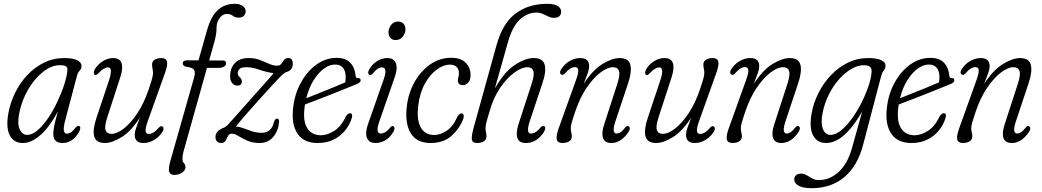

<svg xmlns="http://www.w3.org/2000/svg" viewBox="-20 -742 5463 1007"><path d="M321.5 -109Q311.5 -70 315.2 -55.5Q319 -41 330.5 -41Q340.5 -41 351.2 -47.8Q362 -54.5 376.5 -72.5Q386 -84.5 395 -81Q407 -76.5 396 -52.5Q363 8 307 8Q259.5 8 259.5 -40.5Q259.5 -55.5 264 -80.2Q268.5 -105 283.5 -156.5Q237.5 -73 191 -32.5Q144.5 8 99 8Q53 8 31.8 -31.5Q10.5 -71 23.5 -146Q33 -201 58.2 -253Q83.5 -305 122 -346.8Q160.5 -388.5 210 -413Q259.5 -437.5 317 -437.5Q361.5 -437.5 384.8 -426.2Q408 -415 407.5 -395Q407 -381 397.5 -371.2Q388 -361.5 384 -345.5ZM81 -148.5Q70 -95 83 -64.8Q96 -34.5 122.5 -34.5Q149 -34.5 177.5 -59Q206 -83.5 232.8 -123.2Q259.5 -163 281.2 -209Q303 -255 317 -298.8Q331 -342.5 333.5 -374.5Q334.5 -388 326.2 -394Q318 -400 293 -400Q250.5 -400 206.5 -365.8Q162.5 -331.5 128.5 -274.2Q94.5 -217 81 -148.5Z M830.5 -79Q837 -77 837.5 -68.5Q838 -60 832 -50.5Q816.5 -25.5 789.5 -8.8Q762.5 8 732.5 8Q686.5 8 686.5 -35Q686.5 -49 692.8 -68Q699 -87 714 -125.5Q667.5 -53.5 617.8 -22.8Q568 8 530 8Q483 8 474 -27.2Q465 -62.5 486.5 -125.5L552 -321.5Q574 -388.5 546 -388.5Q525 -388.5 498 -359.5Q485.5 -345.5 478.5 -349Q472.5 -351 472 -359.2Q471.5 -367.5 477.5 -379Q492 -403.5 518.2 -420.5Q544.5 -437.5 573.5 -437.5Q608 -437.5 617.2 -411.8Q626.5 -386 612 -340.5L543 -128Q527 -79 533.8 -59.5Q540.5 -40 565 -40Q593.5 -40 629.8 -68.2Q666 -96.5 701 -149.2Q736 -202 760.5 -275.5Q774.5 -317 778.5 -333.2Q782.5 -349.5 782.5 -359Q782.5 -372 780 -382Q777.5 -392 777.5 -403.5Q777.5 -420 791 -428.8Q804.5 -437.5 827 -437.5Q851.5 -437.5 856 -418.5Q860.5 -399.5 843.5 -354L755.5 -108Q742.5 -72 743.8 -55.8Q745 -39.5 760.5 -39.5Q771.5 -39.5 783.5 -46Q795.5 -52.5 812.5 -72Q823.5 -83.5 830.5 -79Z M938.5 -409.5Q938.5 -425.5 961 -425.5H1021L1065.5 -582Q1086.5 -657 1122.8 -689.5Q1159 -722 1210.5 -722Q1238.5 -722 1253.5 -710.5Q1268.5 -699 1268.5 -682.5Q1268.5 -669 1259.2 -659.2Q1250 -649.5 1233 -649.5Q1212.5 -649.5 1201 -659.2Q1189.5 -669 1170 -669Q1144.5 -669 1126 -638.5Q1115 -618 1115.5 -591.2Q1116 -564.5 1104 -521L1077 -425H1146.5Q1166 -425 1166 -411Q1166 -399.5 1155 -392.8Q1144 -386 1128 -386H1065.5L942.5 52.5Q937 72.5 937 92Q937 106 944.8 113.8Q952.5 121.5 952.5 135Q952.5 152 934.2 163.8Q916 175.5 894 175.5Q872 175.5 867.2 158.2Q862.5 141 873.5 102.5L998.5 -337.5Q1005.5 -362.5 998 -375.2Q990.5 -388 960 -391Q938.5 -395.5 938.5 -409.5Z M1443.5 -101Q1439.5 -55.5 1413 -23.8Q1386.5 8 1341 8Q1304.5 8 1277.2 -4.2Q1250 -16.5 1230.2 -28.8Q1210.5 -41 1196.5 -41Q1181.5 -41 1175.8 -28.8Q1170 -16.5 1163.2 -4.2Q1156.5 8 1139.5 8Q1125.5 8 1117.8 -0.5Q1110 -9 1110 -23Q1110 -39.5 1120.8 -51.8Q1131.5 -64 1157.5 -74Q1164.5 -76.5 1175.8 -88.2Q1187 -100 1213.2 -130Q1239.5 -160 1291 -217.5Q1340 -272.5 1369.8 -305.8Q1399.5 -339 1415 -358.5Q1380.5 -362.5 1341.5 -376Q1302.5 -389.5 1272 -389.5Q1246.5 -389.5 1236.8 -380.5Q1227 -371.5 1227 -359Q1227 -346.5 1237.5 -337Q1248.5 -327 1248.5 -314.5Q1248.5 -293 1225 -293Q1209 -293 1198 -305.8Q1187 -318.5 1187 -342Q1187 -384 1211.5 -410.8Q1236 -437.5 1284.5 -437.5Q1317 -437.5 1343 -427.5Q1369 -417.5 1391 -407.5Q1413 -397.5 1433 -397.5Q1448.5 -397.5 1455.5 -407.5Q1462.5 -417.5 1469.8 -427.5Q1477 -437.5 1492.5 -437.5Q1515.5 -437.5 1515.5 -407Q1515.5 -391 1507.2 -379.5Q1499 -368 1480 -363.5Q1474.5 -362 1462.2 -351.2Q1450 -340.5 1420.5 -308.8Q1391 -277 1333.5 -213Q1301.5 -177.5 1280.5 -153.5Q1259.5 -129.5 1244.8 -112.2Q1230 -95 1217 -78.5Q1237.5 -77 1258.8 -68.8Q1280 -60.5 1303.2 -53Q1326.5 -45.5 1353 -45.5Q1376.5 -45.5 1393.2 -58.8Q1410 -72 1418 -105.5Q1424.5 -120.5 1433.5 -120Q1445 -119 1443.5 -101Z M1824.5 -121.5Q1815 -89.5 1791.8 -59.8Q1768.5 -30 1732 -11Q1695.5 8 1646.5 8Q1574 8 1541 -40.2Q1508 -88.5 1517 -172Q1524.5 -247.5 1557.8 -308Q1591 -368.5 1640 -403.5Q1689 -438.5 1745 -438.5Q1794 -438.5 1818 -412Q1842 -385.5 1845 -344.5Q1846.5 -332.5 1855 -332.5Q1867.5 -334.5 1871 -324.5Q1874.5 -310 1851 -301Q1823 -289.5 1785.8 -274.5Q1748.5 -259.5 1709.8 -244.2Q1671 -229 1636.8 -215.8Q1602.5 -202.5 1579.5 -194Q1578 -184.5 1577 -175Q1568.5 -104 1592.5 -68.2Q1616.5 -32.5 1663.5 -32.5Q1695.5 -32.5 1732.2 -55.2Q1769 -78 1793.5 -131Q1806 -149.5 1817 -148Q1832.5 -146 1824.5 -121.5ZM1737.5 -403.5Q1708 -403.5 1678.2 -381.5Q1648.5 -359.5 1624 -319.8Q1599.5 -280 1586.5 -227Q1612.5 -237 1648.5 -251.5Q1684.5 -266 1722.2 -281.2Q1760 -296.5 1791 -310Q1793 -322 1793 -339.5Q1793 -369 1779 -386.2Q1765 -403.5 1737.5 -403.5Z M2054.5 -532Q2038 -532 2027.8 -543Q2017.5 -554 2017.5 -572.5Q2017.5 -593 2031 -611Q2044.5 -629 2068.5 -629Q2085.5 -629 2096 -618Q2106.5 -607 2106.5 -588.5Q2106.5 -568.5 2092.8 -550.2Q2079 -532 2054.5 -532ZM1969 -103.5Q1947.5 -41.5 1977.5 -41.5Q1987 -41.5 1999.2 -48Q2011.5 -54.5 2025.5 -72Q2034.5 -83.5 2042.5 -80Q2048.5 -78 2049 -69.8Q2049.5 -61.5 2043 -50Q2026 -21 2001.2 -6.5Q1976.5 8 1949.5 8Q1915 8 1904.5 -19Q1894 -46 1911 -93.5L1992.5 -326Q2014.5 -388.5 1983.5 -388.5Q1972 -388.5 1961 -381.5Q1950 -374.5 1935 -356Q1926 -346 1918 -349.5Q1912 -351.5 1911.2 -359.8Q1910.5 -368 1917 -379Q1933 -406 1958.2 -421.8Q1983.5 -437.5 2011.5 -437.5Q2046 -437.5 2056.2 -410.5Q2066.5 -383.5 2050.5 -338Z M2339.5 -403Q2306 -403 2270.8 -377.2Q2235.5 -351.5 2208.5 -303.2Q2181.5 -255 2173.5 -187.5Q2164.5 -113.5 2186.8 -73.8Q2209 -34 2257.5 -34Q2288.5 -34 2322.2 -56Q2356 -78 2379 -130Q2389.5 -147.5 2400 -147.5Q2407.5 -147.5 2411.2 -139.5Q2415 -131.5 2407.5 -112.5Q2388.5 -65.5 2347.2 -28.8Q2306 8 2238 8Q2166.5 8 2135.2 -41.8Q2104 -91.5 2113 -178Q2120 -248.5 2152.2 -308Q2184.5 -367.5 2235 -403.2Q2285.5 -439 2346.5 -439Q2397 -439 2422.5 -412.8Q2448 -386.5 2448 -349.5Q2448 -323.5 2436.5 -309.5Q2425 -295.5 2408 -295.5Q2381.5 -295.5 2381.5 -320Q2381.5 -330 2384.2 -338.5Q2387 -347 2387 -358.5Q2387 -379 2374.5 -391Q2362 -403 2339.5 -403Z M2546.5 -154Q2534 -113 2530.2 -96.5Q2526.5 -80 2526.5 -70.5Q2526.5 -57.5 2529 -47.8Q2531.5 -38 2531.5 -26Q2531.5 -10 2518 -1Q2504.5 8 2482 8Q2457.5 8 2454.8 -10.2Q2452 -28.5 2465 -75.5L2585 -508Q2617 -622 2685.2 -672Q2753.5 -722 2849 -722Q2889 -722 2906 -710Q2923 -698 2923 -681.5Q2923 -648.5 2885 -648.5Q2870 -648.5 2856 -655.5Q2842 -662.5 2826.8 -669.2Q2811.5 -676 2793.5 -676Q2746 -676 2706.5 -639.5Q2667 -603 2643.5 -519L2575.5 -278Q2625 -365 2680 -401.2Q2735 -437.5 2779.5 -437.5Q2827.5 -437.5 2836.8 -402.2Q2846 -367 2824.5 -304.5L2759 -108Q2737 -41.5 2765 -41.5Q2775 -41.5 2787.2 -48Q2799.5 -54.5 2814.5 -73Q2825.5 -85 2832.5 -81Q2847 -75 2833 -50.5Q2796.5 8 2737.5 8Q2703 8 2693.8 -17.8Q2684.5 -43.5 2699 -89L2768 -301.5Q2784 -350.5 2777.2 -370Q2770.5 -389.5 2746 -389.5Q2717 -389.5 2678.2 -361.8Q2639.5 -334 2603.2 -281.5Q2567 -229 2546.5 -154Z M2925.5 -350.5Q2918 -352.5 2917.8 -361.5Q2917.5 -370.5 2924 -380Q2941.5 -407 2968.2 -422.2Q2995 -437.5 3023.5 -437.5Q3070 -437.5 3070 -394.5Q3070 -380.5 3063.5 -361.2Q3057 -342 3041.5 -302.5Q3089 -375.5 3140 -406.5Q3191 -437.5 3230 -437.5Q3277 -437.5 3286 -402.2Q3295 -367 3274 -304.5L3208.5 -108Q3186 -41.5 3214.5 -41.5Q3223.5 -41.5 3234 -48Q3244.5 -54.5 3260 -74Q3269 -84.5 3275.5 -80.5Q3281.5 -78.5 3282.8 -71Q3284 -63.5 3278 -52.5Q3238.5 8 3186.5 8Q3152 8 3142.8 -17.8Q3133.5 -43.5 3148.5 -89L3217.5 -301.5Q3233.5 -350.5 3226.5 -370Q3219.5 -389.5 3195 -389.5Q3166 -389.5 3129 -361.5Q3092 -333.5 3056.2 -280.8Q3020.5 -228 2996 -154Q2982 -112.5 2977.8 -96.2Q2973.5 -80 2973.5 -70.5Q2973.5 -57.5 2976.2 -47.8Q2979 -38 2979 -26Q2979 -10 2965.5 -1Q2952 8 2929.5 8Q2904.5 8 2900 -11Q2895.5 -30 2912.5 -75.5L3001 -322Q3014 -357.5 3012.8 -373.8Q3011.5 -390 2995.5 -390Q2971 -390 2945 -359Q2934.5 -346.5 2925.5 -350.5Z M3722 -79Q3728.5 -77 3729 -68.5Q3729.5 -60 3723.5 -50.5Q3708 -25.5 3681 -8.8Q3654 8 3624 8Q3578 8 3578 -35Q3578 -49 3584.2 -68Q3590.5 -87 3605.5 -125.5Q3559 -53.5 3509.2 -22.8Q3459.5 8 3421.5 8Q3374.5 8 3365.5 -27.2Q3356.5 -62.5 3378 -125.5L3443.5 -321.5Q3465.5 -388.5 3437.5 -388.5Q3416.5 -388.5 3389.5 -359.5Q3377 -345.5 3370 -349Q3364 -351 3363.5 -359.2Q3363 -367.5 3369 -379Q3383.5 -403.5 3409.8 -420.5Q3436 -437.5 3465 -437.5Q3499.5 -437.5 3508.8 -411.8Q3518 -386 3503.5 -340.5L3434.5 -128Q3418.5 -79 3425.2 -59.5Q3432 -40 3456.5 -40Q3485 -40 3521.2 -68.2Q3557.5 -96.5 3592.5 -149.2Q3627.5 -202 3652 -275.5Q3666 -317 3670 -333.2Q3674 -349.5 3674 -359Q3674 -372 3671.5 -382Q3669 -392 3669 -403.5Q3669 -420 3682.5 -428.8Q3696 -437.5 3718.5 -437.5Q3743 -437.5 3747.5 -418.5Q3752 -399.5 3735 -354L3647 -108Q3634 -72 3635.2 -55.8Q3636.5 -39.5 3652 -39.5Q3663 -39.5 3675 -46Q3687 -52.5 3704 -72Q3715 -83.5 3722 -79Z M3817.5 -350.5Q3810 -352.5 3809.8 -361.5Q3809.5 -370.5 3816 -380Q3833.5 -407 3860.2 -422.2Q3887 -437.5 3915.5 -437.5Q3962 -437.5 3962 -394.5Q3962 -380.5 3955.5 -361.2Q3949 -342 3933.5 -302.5Q3981 -375.5 4032 -406.5Q4083 -437.5 4122 -437.5Q4169 -437.5 4178 -402.2Q4187 -367 4166 -304.5L4100.5 -108Q4078 -41.5 4106.5 -41.5Q4115.5 -41.5 4126 -48Q4136.5 -54.5 4152 -74Q4161 -84.5 4167.5 -80.5Q4173.5 -78.5 4174.8 -71Q4176 -63.5 4170 -52.5Q4130.5 8 4078.5 8Q4044 8 4034.8 -17.8Q4025.5 -43.5 4040.5 -89L4109.5 -301.5Q4125.5 -350.5 4118.5 -370Q4111.5 -389.5 4087 -389.5Q4058 -389.5 4021 -361.5Q3984 -333.5 3948.2 -280.8Q3912.5 -228 3888 -154Q3874 -112.5 3869.8 -96.2Q3865.5 -80 3865.5 -70.5Q3865.5 -57.5 3868.2 -47.8Q3871 -38 3871 -26Q3871 -10 3857.5 -1Q3844 8 3821.5 8Q3796.5 8 3792 -11Q3787.5 -30 3804.5 -75.5L3893 -322Q3906 -357.5 3904.8 -373.8Q3903.5 -390 3887.5 -390Q3863 -390 3837 -359Q3826.5 -346.5 3817.5 -350.5Z M4507 17Q4478 128.5 4408.5 186.8Q4339 245 4237.5 245Q4191.5 245 4168.5 232Q4145.5 219 4145.5 200Q4145.5 186 4155 177.2Q4164.5 168.5 4181 168.5Q4197 168.5 4211 177Q4225 185.5 4240 194Q4255 202.5 4274.5 202.5Q4332 202.5 4378.8 159.5Q4425.5 116.5 4448 36L4502 -157Q4453 -72.5 4406 -32.2Q4359 8 4312.5 8Q4266 8 4244.8 -31.5Q4223.5 -71 4236.5 -146Q4246 -201 4272 -253Q4298 -305 4337.2 -346.8Q4376.5 -388.5 4426.5 -413Q4476.5 -437.5 4534.5 -437.5Q4578.5 -437.5 4601.8 -426.5Q4625 -415.5 4624.5 -396Q4623.5 -382 4615 -372Q4606.5 -362 4602.5 -347ZM4294 -148Q4284 -96.5 4296 -65.5Q4308 -34.5 4336 -34.5Q4362.5 -34.5 4391.8 -58.5Q4421 -82.5 4448.8 -121Q4476.5 -159.5 4499 -204.5Q4521.5 -249.5 4535.8 -292.8Q4550 -336 4551.5 -368Q4553 -400 4510.5 -400Q4478.5 -400 4444.8 -380.2Q4411 -360.5 4380.2 -325.8Q4349.5 -291 4326.8 -245.5Q4304 -200 4294 -148Z M4938.5 -121.5Q4929 -89.5 4905.8 -59.8Q4882.5 -30 4846 -11Q4809.5 8 4760.5 8Q4688 8 4655 -40.2Q4622 -88.5 4631 -172Q4638.5 -247.5 4671.8 -308Q4705 -368.5 4754 -403.5Q4803 -438.5 4859 -438.5Q4908 -438.5 4932 -412Q4956 -385.5 4959 -344.5Q4960.5 -332.5 4969 -332.5Q4981.5 -334.5 4985 -324.5Q4988.5 -310 4965 -301Q4937 -289.5 4899.8 -274.5Q4862.5 -259.5 4823.8 -244.2Q4785 -229 4750.8 -215.8Q4716.5 -202.5 4693.5 -194Q4692 -184.5 4691 -175Q4682.5 -104 4706.5 -68.2Q4730.5 -32.5 4777.5 -32.5Q4809.5 -32.5 4846.2 -55.2Q4883 -78 4907.5 -131Q4920 -149.5 4931 -148Q4946.5 -146 4938.5 -121.5ZM4851.5 -403.5Q4822 -403.5 4792.2 -381.5Q4762.5 -359.5 4738 -319.8Q4713.5 -280 4700.5 -227Q4726.5 -237 4762.5 -251.5Q4798.5 -266 4836.2 -281.2Q4874 -296.5 4905 -310Q4907 -322 4907 -339.5Q4907 -369 4893 -386.2Q4879 -403.5 4851.5 -403.5Z M5026 -350.5Q5018.5 -352.5 5018.2 -361.5Q5018 -370.5 5024.5 -380Q5042 -407 5068.8 -422.2Q5095.5 -437.5 5124 -437.5Q5170.5 -437.5 5170.5 -394.5Q5170.5 -380.5 5164 -361.2Q5157.5 -342 5142 -302.5Q5189.5 -375.5 5240.5 -406.5Q5291.5 -437.5 5330.5 -437.5Q5377.5 -437.5 5386.5 -402.2Q5395.5 -367 5374.5 -304.5L5309 -108Q5286.5 -41.5 5315 -41.5Q5324 -41.5 5334.5 -48Q5345 -54.5 5360.5 -74Q5369.5 -84.5 5376 -80.5Q5382 -78.5 5383.2 -71Q5384.5 -63.5 5378.5 -52.5Q5339 8 5287 8Q5252.5 8 5243.2 -17.8Q5234 -43.5 5249 -89L5318 -301.5Q5334 -350.5 5327 -370Q5320 -389.5 5295.5 -389.5Q5266.5 -389.5 5229.5 -361.5Q5192.5 -333.5 5156.8 -280.8Q5121 -228 5096.5 -154Q5082.5 -112.5 5078.2 -96.2Q5074 -80 5074 -70.5Q5074 -57.5 5076.8 -47.8Q5079.5 -38 5079.5 -26Q5079.5 -10 5066 -1Q5052.5 8 5030 8Q5005 8 5000.5 -11Q4996 -30 5013 -75.5L5101.5 -322Q5114.5 -357.5 5113.2 -373.8Q5112 -390 5096 -390Q5071.5 -390 5045.5 -359Q5035 -346.5 5026 -350.5Z"/></svg>

Font: Fraunces 144pt SuperSoft Light
Style: Italic
Weight: 300
Italic angle: -16°
Version: Version 1.000;[b76b70a41]